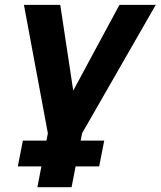

<svg xmlns="http://www.w3.org/2000/svg" viewBox="-20 -567 665 795"><path d="M134.8 208H276.4L293 122.1H390.6L411.6 15.1H314L319.8 -15.1L625 -546.9H474.6L283.2 -191.9L229.5 -546.9H79.1L178.2 -15.1L172.4 15.1H74.7L53.7 122.1H151.4Z"/></svg>

Font: Hack
Style: Bold Oblique
Weight: 700
Italic angle: -12°
Monospace: yes
Designer: Christopher Simpkins
Foundry: Christopher Simpkins
Version: Version 2.010